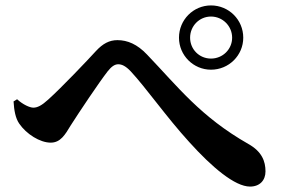

<svg xmlns="http://www.w3.org/2000/svg" viewBox="-20 -729 1040 708"><path d="M640 -590C640 -525 693 -472 758 -472C824 -472 877 -525 877 -590C877 -656 824 -709 758 -709C693 -709 640 -656 640 -590ZM681 -590C681 -633 715 -668 758 -668C801 -668 836 -633 836 -590C836 -547 801 -513 758 -513C715 -513 681 -547 681 -590ZM30 -355C32 -322 37 -293 51 -273C77 -235 127 -203 167 -203C203 -203 220 -232 241 -267C273 -317 343 -422 377 -466C392 -485 404 -492 416 -492C429 -492 443 -486 462 -466C518 -406 594 -297 678 -205C762 -112 846 -41 902 -41C938 -41 959 -64 959 -97C959 -134 946 -170 896 -198C719 -299 637 -408 522 -528C486 -566 450 -581 413 -581C383 -581 359 -568 334 -541C303 -507 208 -407 158 -362C134 -340 118 -332 103 -332C90 -332 65 -343 43 -363Z"/></svg>

Font: Noto Serif JP
Style: Bold
Weight: 700
Designer: Ryoko NISHIZUKA 西塚涼子 (kana & ideographs); Frank Grießhammer (Latin, Greek & Cyrillic); Wenlong ZHANG 张文龙 (bopomofo); San
Foundry: Adobe
Version: Version 2.001;hotconv 1.1.0;makeotfexe 2.6.0